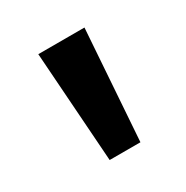

<svg xmlns="http://www.w3.org/2000/svg" viewBox="-77 -780 376 389"><g transform="rotate(-30 111.0 -585.0)"><path d="M166 -714H58L76 -456H148Z"/></g></svg>

Font: Noto Sans Thai Cond Med
Style: Regular
Weight: 500
Width: 3
Designer: Monotype Design Team
Foundry: Monotype Imaging Inc.
Version: Version 2.002